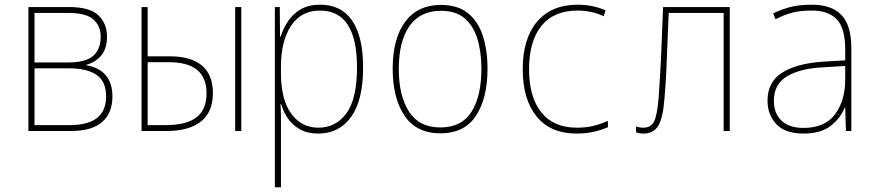

<svg xmlns="http://www.w3.org/2000/svg" viewBox="-20 -558 3750 818"><path d="M101 0V-528H274Q363 -528 399.5 -492.5Q436 -457 436 -402Q436 -352 412 -322.5Q388 -293 348 -282V-280Q401 -271 430 -238Q459 -205 459 -147Q459 -77 415.5 -38.5Q372 0 283 0ZM127 -292H271Q345 -292 377 -320Q409 -348 409 -402Q409 -447 378 -475Q347 -503 270 -503H127ZM127 -25H275Q355 -25 393.5 -55.5Q432 -86 432 -147Q432 -211 391.5 -239Q351 -267 271 -267H127Z M583 0V-528H609V-318H704Q794 -318 840.5 -278.5Q887 -239 887 -161Q887 -81 836.5 -40.5Q786 0 690 0ZM982 0V-528H1008V0ZM609 -25H686Q774 -25 817 -58Q860 -91 860 -161Q860 -293 700 -293H609Z M1151 240V-528H1172L1173 -402H1176Q1186 -436 1207 -467.5Q1228 -499 1261.5 -518.5Q1295 -538 1344 -538Q1434 -538 1480.5 -470Q1527 -402 1527 -270Q1527 -131 1476 -60Q1425 11 1336 11Q1290 11 1258 -7Q1226 -25 1206.5 -53.5Q1187 -82 1178 -114H1175Q1177 -89 1177 -60.5Q1177 -32 1177 -3V240ZM1336 -14Q1411 -14 1456 -75.5Q1501 -137 1501 -271Q1501 -513 1343 -513Q1263 -513 1220 -448Q1177 -383 1177 -275V-247Q1177 -133 1221 -73.5Q1265 -14 1336 -14Z M1856 10Q1754 10 1703.5 -65Q1653 -140 1653 -265Q1653 -393 1706 -465Q1759 -537 1859 -537Q1930 -537 1973.5 -502Q2017 -467 2037 -405.5Q2057 -344 2057 -265Q2057 -140 2008 -65Q1959 10 1856 10ZM1856 -15Q1947 -15 1989 -82Q2031 -149 2031 -265Q2031 -336 2014 -392Q1997 -448 1959.5 -480Q1922 -512 1859 -512Q1770 -512 1724.5 -447Q1679 -382 1679 -264Q1679 -150 1722.5 -82.5Q1766 -15 1856 -15Z M2436 11Q2325 11 2266 -62Q2207 -135 2207 -263Q2207 -393 2268 -465.5Q2329 -538 2442 -538Q2504 -538 2560 -514L2552 -489Q2501 -513 2441 -513Q2339 -513 2286.5 -447.5Q2234 -382 2234 -263Q2234 -145 2286 -79.5Q2338 -14 2438 -14Q2473 -14 2503 -20.5Q2533 -27 2570 -43V-16Q2537 -2 2505 4.5Q2473 11 2436 11Z M2721 11Q2704 11 2690 6V-19Q2705 -14 2721 -14Q2753 -14 2766.5 -40.5Q2780 -67 2786 -142Q2789 -185 2791.5 -224Q2794 -263 2796 -306.5Q2798 -350 2800 -403.5Q2802 -457 2805 -528H3089V0H3063V-503H2829Q2825 -419 2823 -359Q2821 -299 2818.5 -248Q2816 -197 2811 -140Q2805 -57 2785 -23Q2765 11 2721 11Z M3403 11Q3325 11 3287.5 -29Q3250 -69 3250 -129Q3250 -209 3311.5 -248Q3373 -287 3482 -295L3581 -301V-347Q3581 -438 3545 -475.5Q3509 -513 3440 -513Q3391 -513 3357 -504.5Q3323 -496 3284 -476L3274 -501Q3309 -518 3347 -528Q3385 -538 3440 -538Q3522 -538 3564.5 -494.5Q3607 -451 3607 -353V0H3584L3581 -100H3579Q3562 -56 3520 -22.5Q3478 11 3403 11ZM3403 -13Q3494 -13 3537.5 -71Q3581 -129 3581 -220V-277L3484 -271Q3388 -266 3332.5 -232.5Q3277 -199 3277 -129Q3277 -75 3309.5 -44Q3342 -13 3403 -13Z"/></svg>

Font: Noto Sans Mono Condensed Thin
Style: Regular
Weight: 100
Width: 3
Designer: Monotype Design Team
Foundry: Monotype Imaging Inc.
Version: Version 2.014; ttfautohint (v1.8.4.7-5d5b)